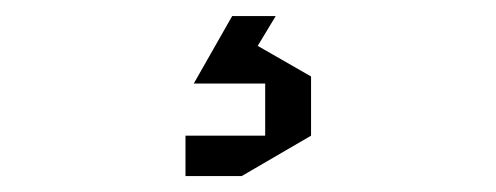

<svg xmlns="http://www.w3.org/2000/svg" viewBox="-20 -20 618 239"><path d="M269 0H323.2L300.8 37.1L367.2 75.2V148.9L280.8 199.2H210.9V148.9H310.1V84H221.2Z"/></svg>

Font: Quantico
Style: Regular
Weight: 400
Designer: Matt Desmond
Foundry: MADtype
Version: Version 2.002